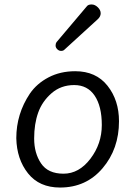

<svg xmlns="http://www.w3.org/2000/svg" viewBox="-20 -826 585 860"><path d="M317 -507Q410 -507 461.5 -442Q513 -377 513 -283Q513 -159 439.5 -72.5Q366 14 249 14Q156 14 105.5 -49.5Q55 -113 53 -207Q53 -316 114 -407Q145 -452 197.5 -479.5Q250 -507 317 -507ZM211 -408.5Q169 -372 151 -321.5Q133 -271 133 -205.5Q133 -140 164 -94Q195 -48 264.5 -48Q334 -48 385 -115Q436 -182 436 -266Q436 -350 404 -397.5Q372 -445 312.5 -445Q253 -445 211 -408.5ZM370 -799Q376 -806 390.5 -806Q405 -806 418 -793.5Q431 -781 431 -766.5Q431 -752 418 -740L268 -603Q263 -598 253.5 -598Q244 -598 236.5 -605.5Q229 -613 229 -622Q229 -631 233 -637Z"/></svg>

Font: Kite One
Style: Regular
Weight: 400
Designer: Eduardo Rodriguez Tunni
Foundry: Eduardo Rodriguez Tunni
Version: Version 1.001